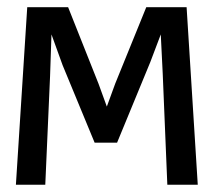

<svg xmlns="http://www.w3.org/2000/svg" viewBox="-20 -510 590 530"><path d="M525.9 0H441.9L429.2 -306.2L423.8 -415L395 -338.9L303.2 -116.2H241.2L152.8 -330.1L122.1 -415L118.2 -299.8L105 0H23.9L55.2 -490.2H168L252 -278.8L274.9 -215.8L297.9 -278.8L383.8 -490.2H495.1Z"/></svg>

Font: Code New Roman
Style: Regular
Weight: 400
Monospace: yes
Designer: Sam Radian
Foundry: Code New Roman
Version: Version 2.00 November 29, 2014